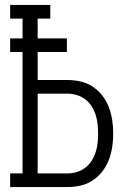

<svg xmlns="http://www.w3.org/2000/svg" viewBox="-20 -755 540 775"><path d="M21 0V-55H71V-545H21V-600H71V-680H21V-735H183V-680H132V-600H250V-545H132V-432H252Q279 -432 305.5 -426Q332 -420 354.5 -405Q377 -390 393.5 -368.5Q410 -347 419.5 -322Q429 -297 433 -270Q437 -243 437 -216Q437 -189 433 -162Q429 -135 419.5 -110Q410 -85 393.5 -63.5Q377 -42 354.5 -27Q332 -12 305.5 -6Q279 0 252 0ZM252 -55Q271 -55 289.5 -60.5Q308 -66 323.5 -77.5Q339 -89 349.5 -105.5Q360 -122 366 -140.5Q372 -159 374 -178Q376 -197 376 -216Q376 -235 374 -254Q372 -273 366 -291.5Q360 -310 349.5 -326.5Q339 -343 323.5 -354.5Q308 -366 289.5 -371.5Q271 -377 252 -377H132V-55Z"/></svg>

Font: Iosevka Slab Light
Style: Regular
Weight: 300
Monospace: yes
Designer: Belleve Invis
Foundry: Belleve Invis
Version: Version 11.1.0; ttfautohint (v1.8.3)